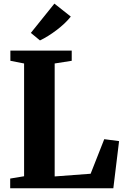

<svg xmlns="http://www.w3.org/2000/svg" viewBox="-20 -1016 672 1036"><path d="M35 0V-52.5L110 -65V-673.5L36 -688V-743H367V-688L275 -673.5V-64L469 -78.5L542.5 -265L622.5 -254.5L591.5 0ZM195.5 -798 146.5 -838.5 273.5 -996.5 362 -926.5Q346.5 -907 326.8 -888.5Q307 -870 284.5 -853Q262 -836 239.5 -822Q217 -808 196 -798Z"/></svg>

Font: Merriweather 48pt ExtraBold
Style: Regular
Weight: 800
Version: Version 2.100